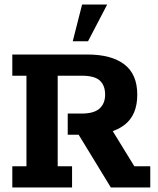

<svg xmlns="http://www.w3.org/2000/svg" viewBox="-20 -822 691 842"><path d="M34 0V-93H96V-490H34V-583H362Q469 -583 525.5 -539.5Q582 -496 582 -407Q582 -317 525.5 -274Q469 -231 369 -231H350L456 -277L569 -93H639V0H466L325 -231H277V-324H338Q392 -324 416.5 -346Q441 -368 441 -407Q441 -447 418 -468.5Q395 -490 338 -490H233V-93H296V0ZM299 -641 340 -802H450L366 -641Z"/></svg>

Font: Rokkitt
Style: Bold
Weight: 700
Designer: Vernon Adams
Foundry: Vernon Adams
Version: Version 3.103